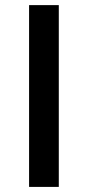

<svg xmlns="http://www.w3.org/2000/svg" viewBox="-20 -734 345 754"><path d="M210.9 0V-713.9H94.2V0Z"/></svg>

Font: Sahel SemiBold
Style: Bold
Weight: 600
Foundry: Saber Rastikerdar (saber.rastikerdar@gmail.com)
Version: Version 3.4.0